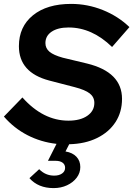

<svg xmlns="http://www.w3.org/2000/svg" viewBox="-32 -730 684 985"><path d="M243 235Q164 235 119 184L169 138Q201 171 246 171Q271 171 286.5 160Q302 149 302 131Q302 114 289 104.5Q276 95 253 95H214L258 8Q178 -1 109 -36.5Q40 -72 -12 -132L83 -230Q189 -111 319 -111Q380 -111 416 -136Q452 -161 452 -202Q452 -232 428.5 -250.5Q405 -269 351 -283L220 -317Q65 -358 65 -493Q65 -593 137 -651.5Q209 -710 333 -710Q417 -710 495.5 -678.5Q574 -647 632 -591L543 -489Q440 -589 320 -589Q265 -589 233 -567.5Q201 -546 201 -509Q201 -482 222 -464.5Q243 -447 290 -434L415 -404Q594 -360 594 -223Q594 -155 560.5 -103.5Q527 -52 466 -22Q405 8 323 10L304 47Q340 53 360 74Q380 95 380 127Q380 157 361.5 181.5Q343 206 312 220.5Q281 235 243 235Z"/></svg>

Font: Red Hat Display
Style: Bold Italic
Weight: 700
Italic angle: -12°
Designer: Pentagram, MCKL
Foundry: Pentagram, MCKL
Version: Version 1.023; ttfautohint (v1.8.3)